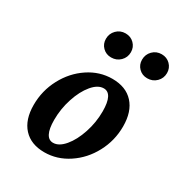

<svg xmlns="http://www.w3.org/2000/svg" viewBox="-156 -742 808 863"><g transform="rotate(30 248.5 -311.0)"><path d="M49.5 -149.7Q49.5 -223.6 83.6 -287.6Q117.6 -351.6 174.9 -389.8Q232.1 -428 298 -428Q368.7 -428 407.4 -385.5Q446.2 -343.1 446.2 -266.1Q446.2 -192.7 412.1 -128.9Q378.1 -65.1 320.4 -26.9Q262.8 11.3 196.9 11.3Q127 11.3 88.3 -31Q49.5 -73.3 49.5 -149.7ZM332.8 -279Q332.8 -325.3 320.9 -348.4Q309.1 -371.5 285.8 -371.5Q255.5 -371.5 227 -337.4Q198.4 -303.2 180.7 -248.9Q162.9 -194.5 162.9 -137.2Q162.9 -91.4 174.8 -68.3Q186.6 -45.2 209.5 -45.2Q239.8 -45.2 268.3 -79.1Q296.8 -113 314.8 -167.4Q332.8 -221.7 332.8 -279ZM369.6 -569.2Q369.6 -596.5 388.3 -615.5Q407.1 -634.5 434.7 -634.5Q461.4 -634.5 479.3 -616.6Q497.2 -598.7 497.2 -572.7Q497.2 -545.5 478.2 -526.7Q459.2 -507.9 431.2 -507.9Q404.9 -507.9 387.2 -525.6Q369.6 -543.3 369.6 -569.2ZM182.1 -569.2Q182.1 -596.5 200.9 -615.5Q219.7 -634.5 247.3 -634.5Q274 -634.5 291.9 -616.6Q309.8 -598.7 309.8 -572.7Q309.8 -545.5 290.8 -526.7Q271.8 -507.9 243.8 -507.9Q217.5 -507.9 199.8 -525.6Q182.1 -543.3 182.1 -569.2Z"/></g></svg>

Font: Playfair Micro SmCond SmLight
Style: Italic
Weight: 360
Width: 4
Italic angle: -15.6°
Designer: Claus Eggers Sørensen
Foundry: Claus Eggers Sørensen
Version: Version 2.203;Glyphs 3.3 (3326)